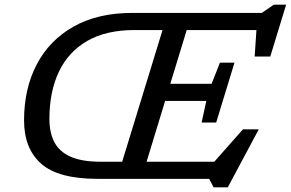

<svg xmlns="http://www.w3.org/2000/svg" viewBox="-20 -762 1239 818"><path d="M544 -707H1095.5L1146.5 -742H1199L1131.5 -521H1065L1072.5 -634H775.5L705.5 -405H881.5L917 -495H979L901 -240H839L859 -332H683.5L604.5 -73H893L1015 -211H1082.5L950.5 36H890L871 0H396Q228.5 0 155.5 -64.5Q82.5 -129 82.5 -249Q82.5 -384.5 136.5 -487.5Q190.5 -590.5 293.5 -648.8Q396.5 -707 544 -707ZM409 -73H500.5L672.5 -634H553Q432.5 -634 352 -587.8Q271.5 -541.5 231 -456.5Q190.5 -371.5 190.5 -254.5Q190.5 -198 211.2 -157.2Q232 -116.5 279.8 -94.8Q327.5 -73 409 -73Z"/></svg>

Font: Newsreader 6pt
Style: Italic
Weight: 400
Italic angle: -17°
Designer: Hugues Gentile
Foundry: Production Type
Version: Version 1.003; ttfautohint (v1.8.3)